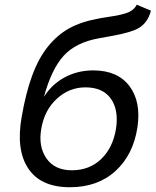

<svg xmlns="http://www.w3.org/2000/svg" viewBox="-20 -783 659 813"><path d="M275.9 9.8Q152.8 9.8 99.9 -69.3Q46.9 -148.4 71.8 -288.1Q89.4 -390.1 116.5 -463.6Q143.6 -537.1 183.1 -585.9Q222.7 -634.8 271.7 -662.4Q320.8 -689.9 386.2 -702.1Q403.3 -706.1 429.9 -710Q456.5 -713.9 473.4 -717Q490.2 -720.2 508.8 -725.6Q527.3 -731 539.8 -740.2Q552.2 -749.5 559.1 -763.2L619.1 -737.8Q606 -686.5 566.4 -663.6Q535.2 -645.5 451.7 -630.4Q442.4 -628.4 399.9 -621.1Q301.3 -603.5 249.8 -547.1Q198.2 -490.7 166 -373Q199.7 -426.3 254.2 -455.6Q308.6 -484.9 375 -484.9Q478 -484.9 528.1 -418.5Q578.1 -352.1 562 -244.1Q544.4 -127.9 469.2 -59.1Q394 9.8 275.9 9.8ZM284.2 -62Q358.9 -62 408.4 -109.6Q458 -157.2 471.2 -237.8Q483.4 -316.9 449.5 -365Q415.5 -413.1 341.8 -413.1Q272.9 -413.1 220.5 -364.7Q168 -316.4 154.8 -237.8Q141.6 -163.1 176.5 -112.5Q211.4 -62 284.2 -62Z"/></svg>

Font: Rawline Medium
Style: Italic
Weight: 500
Italic angle: -12°
Designer: Matt McInerney, Pablo Impallari, Rodrigo Fuenzalida
Foundry: Matt McInerney, Pablo Impallari, Rodrigo Fuenzalida
Version: Version 4.020;PS 004.020;hotconv 1.0.88;makeotf.lib2.5.64775